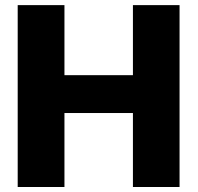

<svg xmlns="http://www.w3.org/2000/svg" viewBox="-20 -748 790 768"><path d="M50.8 0H237.8V-295.9H511.7V0H698.2V-727.5H511.7V-447.3H237.8V-727.5H50.8Z"/></svg>

Font: Raveo ExtraBold
Style: Regular
Weight: 800
Designer: Jakub Foglar, Rasmus Andersson (Inter)
Foundry: Jakubfoglar.com
Version: Version 1.100;Glyphs 3.2.3 (3260)